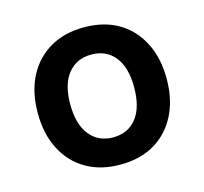

<svg xmlns="http://www.w3.org/2000/svg" viewBox="-82 -606 754 708"><g transform="rotate(-15 294.5 -252.0)"><path d="M295 10Q220 10 165 -22Q110 -54 79.5 -113Q49 -172 49 -252Q49 -333 79.5 -391.5Q110 -450 165 -482Q220 -514 295 -514Q371 -514 425.5 -482Q480 -450 510.5 -391Q541 -332 541 -252Q541 -172 510.5 -113Q480 -54 425.5 -22Q371 10 295 10ZM295 -94Q352 -94 384.5 -135Q417 -176 417 -253Q417 -329 384.5 -369.5Q352 -410 295 -410Q239 -410 206 -369.5Q173 -329 173 -253Q173 -176 206 -135Q239 -94 295 -94Z"/></g></svg>

Font: Nunitoga
Style: Bold
Weight: 700
Designer: Vernon Adams
Foundry: Vernon Adams
Version: Version 1.0